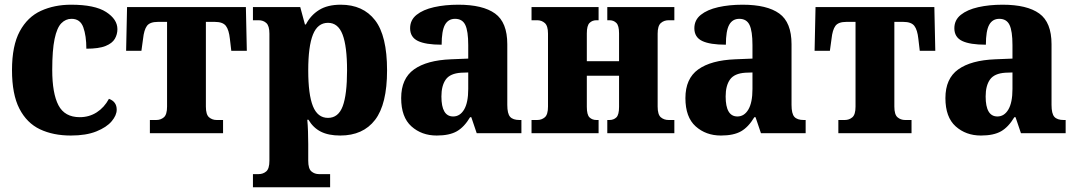

<svg xmlns="http://www.w3.org/2000/svg" viewBox="-20 -566 4574 816"><path d="M281 10Q206 10 150 -16.5Q94 -43 62.5 -104Q31 -165 31 -268Q31 -372 64 -433Q97 -494 154 -520Q211 -546 282 -546Q383 -546 431 -515Q479 -484 479 -442Q479 -420 468 -401Q457 -382 428.5 -370.5Q400 -359 347 -359Q347 -414 334 -450Q321 -486 284 -486Q259 -486 240.5 -467Q222 -448 212 -400.5Q202 -353 202 -269Q202 -169 228.5 -118.5Q255 -68 319 -68Q359 -68 391 -88.5Q423 -109 443 -146Q476 -134 476 -100Q476 -76 454.5 -50.5Q433 -25 389.5 -7.5Q346 10 281 10Z M617 0V-56H644Q663 -56 676.5 -67.5Q690 -79 690 -113V-473H651Q617 -473 604.5 -456Q592 -439 588 -401L581 -350H516L520 -536H1025L1029 -350H963L957 -401Q953 -439 940 -456Q927 -473 893 -473H855V-113Q855 -79 868.5 -67.5Q882 -56 901 -56H928V0Z M1055 230V174H1079Q1098 174 1111.5 162.5Q1125 151 1125 117V-423Q1125 -456 1112 -468Q1099 -480 1079 -480H1055V-536H1256L1276 -462H1280Q1300 -501 1336 -523.5Q1372 -546 1428 -546Q1523 -546 1574 -480Q1625 -414 1625 -267Q1625 -123 1574 -56.5Q1523 10 1426 10Q1376 10 1343.5 -6.5Q1311 -23 1291 -57H1286Q1288 -36 1289 -7.5Q1290 21 1290 46V117Q1290 151 1303.5 162.5Q1317 174 1336 174H1383V230ZM1374 -65Q1418 -65 1436.5 -114.5Q1455 -164 1455 -267Q1455 -369 1436 -419Q1417 -469 1374 -469Q1330 -469 1310 -419Q1290 -369 1290 -267Q1290 -164 1310 -114.5Q1330 -65 1374 -65Z M1836 10Q1772 10 1728.5 -29Q1685 -68 1685 -149Q1685 -232 1739.5 -271Q1794 -310 1897 -314L1970 -317V-374Q1970 -434 1957.5 -460Q1945 -486 1914 -486Q1885 -486 1871 -460.5Q1857 -435 1857 -376Q1789 -376 1756 -392Q1723 -408 1723 -446Q1723 -481 1750.5 -503Q1778 -525 1824.5 -535.5Q1871 -546 1928 -546Q2032 -546 2084 -508.5Q2136 -471 2136 -378V-120Q2136 -83 2148 -69.5Q2160 -56 2188 -56H2196V0H2006L1983 -68H1978Q1953 -26 1921.5 -8Q1890 10 1836 10ZM1906 -71Q1935 -71 1952.5 -100.5Q1970 -130 1970 -188V-258L1940 -257Q1893 -254 1874.5 -228Q1856 -202 1856 -156Q1856 -71 1906 -71Z M2239 0V-56H2263Q2282 -56 2295.5 -67.5Q2309 -79 2309 -113V-423Q2309 -456 2295.5 -468Q2282 -480 2263 -480H2239V-536H2524V-480H2515Q2497 -480 2485.5 -468.5Q2474 -457 2474 -424V-306H2611V-424Q2611 -457 2599.5 -468.5Q2588 -480 2570 -480H2561V-536H2846V-480H2822Q2802 -480 2788.5 -468Q2775 -456 2775 -423V-113Q2775 -79 2788.5 -67.5Q2802 -56 2822 -56H2846V0H2561V-56H2570Q2588 -56 2599.5 -67Q2611 -78 2611 -112V-244H2474V-112Q2474 -78 2485.5 -67Q2497 -56 2515 -56H2524V0Z M3044 10Q2980 10 2936.5 -29Q2893 -68 2893 -149Q2893 -232 2947.5 -271Q3002 -310 3105 -314L3178 -317V-374Q3178 -434 3165.5 -460Q3153 -486 3122 -486Q3093 -486 3079 -460.5Q3065 -435 3065 -376Q2997 -376 2964 -392Q2931 -408 2931 -446Q2931 -481 2958.5 -503Q2986 -525 3032.5 -535.5Q3079 -546 3136 -546Q3240 -546 3292 -508.5Q3344 -471 3344 -378V-120Q3344 -83 3356 -69.5Q3368 -56 3396 -56H3404V0H3214L3191 -68H3186Q3161 -26 3129.5 -8Q3098 10 3044 10ZM3114 -71Q3143 -71 3160.5 -100.5Q3178 -130 3178 -188V-258L3148 -257Q3101 -254 3082.5 -228Q3064 -202 3064 -156Q3064 -71 3114 -71Z M3543 0V-56H3570Q3589 -56 3602.5 -67.5Q3616 -79 3616 -113V-473H3577Q3543 -473 3530.5 -456Q3518 -439 3514 -401L3507 -350H3442L3446 -536H3951L3955 -350H3889L3883 -401Q3879 -439 3866 -456Q3853 -473 3819 -473H3781V-113Q3781 -79 3794.5 -67.5Q3808 -56 3827 -56H3854V0Z M4149 10Q4085 10 4041.5 -29Q3998 -68 3998 -149Q3998 -232 4052.5 -271Q4107 -310 4210 -314L4283 -317V-374Q4283 -434 4270.5 -460Q4258 -486 4227 -486Q4198 -486 4184 -460.5Q4170 -435 4170 -376Q4102 -376 4069 -392Q4036 -408 4036 -446Q4036 -481 4063.5 -503Q4091 -525 4137.5 -535.5Q4184 -546 4241 -546Q4345 -546 4397 -508.5Q4449 -471 4449 -378V-120Q4449 -83 4461 -69.5Q4473 -56 4501 -56H4509V0H4319L4296 -68H4291Q4266 -26 4234.5 -8Q4203 10 4149 10ZM4219 -71Q4248 -71 4265.5 -100.5Q4283 -130 4283 -188V-258L4253 -257Q4206 -254 4187.5 -228Q4169 -202 4169 -156Q4169 -71 4219 -71Z"/></svg>

Font: Noto Serif SemiCondensed ExtraBold
Style: Regular
Weight: 800
Width: 4
Designer: Monotype Design Team
Foundry: Monotype Imaging Inc.
Version: Version 2.015